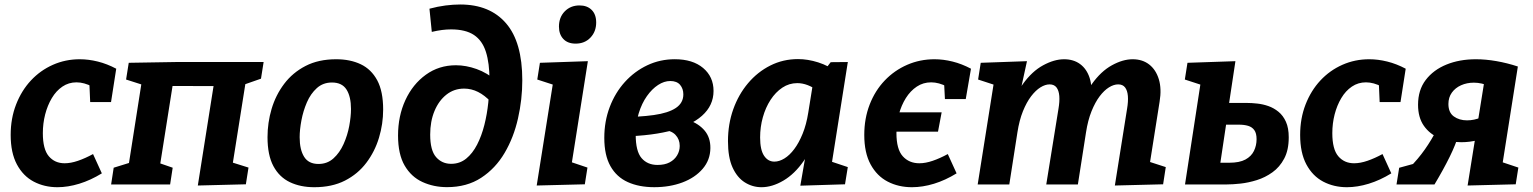

<svg xmlns="http://www.w3.org/2000/svg" viewBox="-20 -805 6690 838"><path d="M230.8 12.1Q173.6 12.1 127.2 -12.3Q80.9 -36.7 53.7 -87.5Q26.6 -138.3 26.6 -216.1Q26.6 -288.2 50.2 -348.9Q73.8 -409.6 114.9 -453.7Q156 -497.8 210.8 -522.1Q265.6 -546.4 328.1 -546.4Q366.3 -546.4 406.7 -536.4Q447.2 -526.4 487.3 -505.1L464.6 -359.5H373.6L370.1 -440.9L383.6 -426.5Q347.1 -445.6 313.9 -445.6Q279.6 -445.6 252.3 -427Q225 -408.5 206.2 -376.8Q187.3 -345.1 177.1 -305.6Q167 -266.1 167 -223.9Q167 -153.5 193.1 -123Q219.2 -92.4 262.1 -92.4Q288.9 -92.4 320.4 -103.2Q351.9 -114 386.1 -132.6L424.5 -48.4Q375.6 -18.3 326 -3.1Q276.3 12.1 230.8 12.1Z M843.4 4.7 917.9 -466.3 947.4 -429.3 696.9 -429.7 738.9 -466.3 674.3 -57.8 659.7 -98.6 733.7 -73 722.5 0H465L476.2 -73L571.9 -102.7L537.3 -57.8L603 -476.8L630.5 -425.8L530.3 -457.9L541.9 -530.9L747.6 -534.3H1130.6L1119.1 -461.6L1022.7 -427.9L1057.3 -479.2L990.5 -57.8L973.2 -102.3L1064.6 -73.6L1053.1 -0.6Z M1447.5 -546.4Q1508.4 -546.4 1554.4 -524.6Q1600.4 -502.8 1626.4 -454.6Q1652.3 -406.4 1652.3 -326.9Q1652.3 -264.1 1634.1 -203.8Q1615.9 -143.4 1578.9 -94.5Q1542 -45.6 1485.5 -16.7Q1429 12.1 1351.6 12.1Q1291.4 12.1 1245.2 -9.9Q1199.1 -31.9 1173.3 -79.9Q1147.6 -127.9 1147.6 -206.4Q1147.6 -269.4 1165.4 -329.6Q1183.3 -389.9 1220.2 -438.9Q1257.2 -488 1313.7 -517.2Q1370.2 -546.4 1447.5 -546.4ZM1428.9 -444.9Q1389.9 -444.9 1362.8 -420.4Q1335.7 -395.9 1319.5 -358.4Q1303.3 -320.8 1295.6 -279.8Q1287.9 -238.8 1287.9 -206Q1287.9 -151.5 1307.5 -120.5Q1327 -89.4 1370 -89.4Q1408.6 -89.4 1435.6 -113.9Q1462.5 -138.3 1479.6 -176.2Q1496.6 -214.1 1504.3 -255.2Q1511.9 -296.2 1511.9 -329.3Q1511.9 -383.4 1492.4 -414.1Q1472.8 -444.9 1428.9 -444.9Z M1931.1 11.8Q1872.9 11.8 1823.9 -10.6Q1774.9 -33 1746.1 -82.4Q1717.3 -131.8 1717.3 -213.6Q1717.3 -298.4 1749.3 -368Q1781.4 -437.5 1838.6 -478.8Q1895.8 -520.2 1970 -520.2Q2013.8 -520.2 2059.9 -503.8Q2106.1 -487.4 2149.4 -450.7L2122.8 -360.2Q2095.5 -389.1 2066.5 -403.7Q2037.4 -418.3 2005.6 -418.3Q1961.8 -418.3 1928.5 -392Q1895.2 -365.7 1876.4 -320.6Q1857.6 -275.5 1857.6 -217.6Q1857.6 -148.6 1883.3 -119.3Q1908.9 -90 1949.1 -90Q1986.6 -90 2014.6 -112.6Q2042.5 -135.2 2062.3 -173.6Q2082 -211.9 2094 -259.4Q2106 -306.9 2111.2 -357.6Q2116.5 -408.4 2116.5 -454.7Q2116.5 -529.3 2100.8 -578.6Q2085.2 -627.8 2048.7 -652.3Q2012.1 -676.7 1948.7 -676.7Q1929.7 -676.7 1909 -674.1Q1888.2 -671.4 1864.6 -665.8L1854.4 -767Q1890.6 -776.7 1924.5 -781.1Q1958.4 -785.4 1988.5 -785.4Q2118.1 -785.4 2188.8 -703.2Q2259.6 -621.1 2259.6 -454.7Q2259.6 -371 2240.8 -288Q2222.1 -204.9 2182.3 -137.4Q2142.6 -69.9 2080.1 -29Q2017.6 11.8 1931.1 11.8Z M2322.5 4.7 2403.2 -503.4 2452.8 -416.3 2325 -457.9 2336.5 -530.9 2545.8 -538 2465.2 -27.5 2417.2 -116.3 2544 -73.6 2532.5 -0.6ZM2492.4 -614.6Q2457.8 -614.6 2438.7 -634.9Q2419.6 -655.2 2419.6 -689Q2419.6 -729.6 2445 -755.5Q2470.4 -781.3 2509.3 -781.3Q2542.8 -781.3 2562.4 -761.7Q2582.1 -742.1 2582.1 -706.9Q2582.1 -667 2557 -640.8Q2532 -614.6 2492.4 -614.6Z M2835.6 12Q2769.1 12 2720.1 -10.2Q2671 -32.4 2644.3 -79.9Q2617.5 -127.4 2617.5 -203.3Q2617.5 -275.5 2641.2 -337.9Q2664.9 -400.3 2707.2 -447.1Q2749.6 -493.9 2805.3 -520.2Q2861.1 -546.5 2925.1 -546.5Q3003.3 -546.5 3048.8 -508.3Q3094.3 -470 3094.3 -408.1Q3094.3 -344.5 3043.9 -299.7Q2993.6 -254.9 2898.1 -232Q2802.5 -209.1 2667.1 -209.1L2679.2 -293.8Q2770.3 -293.8 2833.7 -302.9Q2897.1 -311.9 2929.8 -333.8Q2962.5 -355.7 2962.5 -393.2Q2962.5 -417.7 2948.4 -434.6Q2934.2 -451.4 2905.4 -451.4Q2878.7 -451.4 2852.2 -434.1Q2825.6 -416.8 2803.4 -385.4Q2781.2 -354 2767.9 -311Q2754.6 -268 2754.6 -216.4Q2754.6 -144.7 2780.2 -114.9Q2805.8 -85.1 2849.7 -85.1Q2881.3 -85.1 2902.5 -96.3Q2923.8 -107.6 2935.2 -126.7Q2946.7 -145.8 2946.7 -168.2Q2946.7 -196.9 2927.9 -216.7Q2909.1 -236.4 2870.7 -238.2L2884.8 -298.7Q2941.9 -296.4 2986.1 -280.7Q3030.3 -265 3055.6 -234.8Q3080.9 -204.5 3080.5 -158.8Q3080.1 -106.9 3046.9 -68.2Q3013.7 -29.5 2958.5 -8.7Q2903.2 12 2835.6 12Z M3303.5 12.1Q3264.5 12.1 3230.9 -8.9Q3197.4 -29.9 3177.3 -74Q3157.3 -118 3157.3 -189.1Q3157.3 -263.2 3180.3 -327.9Q3203.4 -392.6 3244.9 -441.8Q3286.5 -491.1 3342.3 -519.1Q3398.1 -547.1 3462.9 -547.1Q3505.8 -547.1 3551 -532.8Q3596.2 -518.5 3641 -486.4L3579.1 -499.1L3605.7 -533.6L3680.4 -534.3L3600.4 -28.5L3552.5 -118.4L3680.3 -75.7L3668.1 -0.6L3473.1 5.4L3503.3 -168.8L3544.1 -242.8Q3527.4 -159.4 3487.8 -102.4Q3448.2 -45.5 3399.1 -16.7Q3350 12.1 3303.5 12.1ZM3359.8 -99.6Q3381.2 -99.6 3403.8 -113.5Q3426.5 -127.4 3446.7 -154.5Q3467 -181.5 3483.2 -221.4Q3499.4 -261.2 3507.7 -313.2L3530 -451.7L3552.7 -406.3Q3528 -424.9 3505.1 -433.5Q3482.2 -442.2 3459.8 -442.2Q3424.3 -442.2 3394.7 -422.5Q3365.1 -402.8 3343.2 -369.2Q3321.3 -335.6 3309.5 -293.1Q3297.6 -250.6 3297.6 -205.1Q3297.6 -150.9 3314.8 -125.3Q3331.9 -99.6 3359.8 -99.6Z M4089.9 -314.7 4074 -230.3H3820.6L3833.8 -314.7ZM3960.4 12.1Q3901.5 12.1 3854.5 -12.3Q3807.4 -36.7 3779.8 -87.5Q3752.2 -138.3 3752.2 -216.1Q3752.2 -288.2 3775.8 -348.9Q3799.4 -409.6 3841.5 -453.7Q3883.6 -497.8 3939.4 -522.1Q3995.2 -546.4 4058.7 -546.4Q4096.9 -546.4 4137.3 -536.4Q4177.8 -526.4 4217.9 -505.1L4195.1 -372.5H4104.2L4100.7 -440.9L4114.2 -426.5Q4077.7 -445.6 4044.1 -445.6Q4009.2 -445.6 3981.4 -427Q3953.6 -408.5 3933.7 -377Q3913.9 -345.4 3903.2 -305.8Q3892.6 -266.1 3892.6 -223.9Q3892.6 -153.5 3920.2 -123Q3947.8 -92.4 3992.7 -92.4Q4019.5 -92.4 4051 -103.2Q4082.5 -114 4116.7 -132.6L4155.1 -48.4Q4106.2 -18.3 4056.6 -3.1Q4006.9 12.1 3960.4 12.1Z M4845.9 4.7 4899.1 -329.6Q4904.7 -362.2 4902.7 -386.1Q4900.7 -410.1 4890.5 -423.4Q4880.3 -436.7 4860.5 -436.7Q4841.1 -436.7 4820.2 -423.7Q4799.2 -410.7 4779.6 -384.8Q4760 -358.9 4744.1 -319.6Q4728.2 -280.2 4720 -227.2L4684.5 0H4546.5L4599.7 -329.6Q4605.3 -362.2 4603.4 -386.1Q4601.4 -410.1 4591.2 -423.4Q4580.9 -436.7 4561.1 -436.7Q4542.1 -436.7 4521.1 -423.7Q4500.2 -410.7 4480.4 -384.8Q4460.6 -358.9 4444.7 -319.6Q4428.8 -280.2 4420.6 -227.2L4385.2 0H4247.2L4319.7 -457L4376.1 -416.3L4249 -457.9L4260.5 -530.9L4462.3 -538L4425.3 -368.2L4382.8 -292.1Q4403.9 -381.9 4444.2 -437.9Q4484.5 -493.9 4532.9 -520.1Q4581.4 -546.4 4624.2 -546.4Q4665.7 -546.4 4694.4 -525.2Q4723.1 -503.9 4735.8 -464.9Q4748.4 -425.8 4740.5 -373L4735.9 -343L4684.2 -292.1Q4705.3 -381.9 4745.3 -437.9Q4785.2 -493.9 4833 -520.1Q4880.7 -546.4 4923.5 -546.4Q4966.4 -546.4 4995.8 -523.5Q5025.2 -500.5 5037.8 -459.1Q5050.5 -417.6 5041.2 -361.4L4995.7 -73.6L4936.2 -118.4L5068.1 -75.7L5056.5 -0.6Z M5303.4 -74.8 5285.4 -94.7H5344.7Q5390.1 -94.7 5415.9 -108.8Q5441.6 -122.8 5453 -146.4Q5464.4 -169.9 5464.4 -197.5Q5464.4 -223.4 5454.6 -237Q5444.9 -250.6 5427.5 -255.8Q5410.1 -260.9 5387.6 -260.9H5309.3L5334.1 -279.5ZM5340.5 -328.5 5327 -355.7H5422.6Q5443.1 -355.7 5467.4 -353Q5491.8 -350.4 5515.8 -342.1Q5539.7 -333.8 5560.1 -317.1Q5580.5 -300.4 5592.6 -273.4Q5604.8 -246.4 5604.8 -205.6Q5604.8 -149.9 5585 -112.8Q5565.3 -75.6 5533.7 -53Q5502.1 -30.3 5465.5 -18.9Q5429 -7.5 5394.4 -3.7Q5359.8 0 5335.6 0H5152.1L5229.4 -503.4L5279 -416.3L5151.3 -457.9L5162.8 -530.9L5372.1 -538Z M5858.8 12.1Q5801.6 12.1 5755.2 -12.3Q5708.9 -36.7 5681.7 -87.5Q5654.6 -138.3 5654.6 -216.1Q5654.6 -288.2 5678.2 -348.9Q5701.8 -409.6 5742.9 -453.7Q5784 -497.8 5838.8 -522.1Q5893.6 -546.4 5956.1 -546.4Q5994.3 -546.4 6034.7 -536.4Q6075.2 -526.4 6115.3 -505.1L6092.6 -359.5H6001.6L5998.1 -440.9L6011.6 -426.5Q5975.1 -445.6 5941.9 -445.6Q5907.6 -445.6 5880.3 -427Q5853 -408.5 5834.2 -376.8Q5815.3 -345.1 5805.1 -305.6Q5795 -266.1 5795 -223.9Q5795 -153.5 5821.1 -123Q5847.2 -92.4 5890.1 -92.4Q5916.9 -92.4 5948.4 -103.2Q5979.9 -114 6014.1 -132.6L6052.5 -48.4Q6003.6 -18.3 5954 -3.1Q5904.3 12.1 5858.8 12.1Z M6358.2 -184.3Q6306.7 -184.3 6263.7 -201.7Q6220.7 -219 6194.9 -255.5Q6169.2 -291.9 6169.2 -347.8Q6169.2 -412 6202.6 -455.9Q6236 -499.9 6293.1 -523.2Q6350.1 -546.4 6421.7 -546.4Q6464.1 -546.4 6510.9 -538.3Q6557.7 -530.2 6604.8 -514.7L6482.6 -428.2Q6465.1 -436.2 6447.6 -440.2Q6430.1 -444.2 6413 -444.2Q6382.1 -444.2 6356.8 -432.8Q6331.6 -421.5 6316.6 -400.6Q6301.7 -379.7 6301.7 -351.2Q6301.7 -313.8 6325.5 -296.7Q6349.2 -279.7 6383 -279.7Q6414.6 -279.7 6444.2 -292.6L6431.3 -193.5Q6412.4 -188.9 6394.4 -186.6Q6376.4 -184.3 6358.2 -184.3ZM6075.2 0 6086.8 -72.7 6163.8 -93.8 6131.7 -73.1Q6169.4 -110.8 6198.8 -152.6Q6228.3 -194.4 6252.2 -241.8L6345.9 -216.5Q6334 -175 6307.4 -120.8Q6280.8 -66.6 6241 0ZM6385.5 4.7 6466.5 -500.1 6604.8 -514.7 6527.8 -26.5 6479.2 -116.3 6607 -73.6 6595.5 -0.6Z"/></svg>

Font: Bitter Thin
Style: Italic
Weight: 100
Italic angle: -9°
Designer: Sol Matas, and Bitter project Authors
Foundry: Sol Matas
Version: Version 2.002